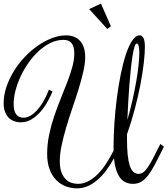

<svg xmlns="http://www.w3.org/2000/svg" viewBox="-128 -1015 925 1060"><path d="M302.2 0Q331.1 0 357.9 -13.7Q384.8 -27.3 409.7 -51.8Q434.6 -76.2 456.8 -109.9Q479 -143.6 499 -183.1V-206.1Q499 -267.1 503.7 -336.2Q508.3 -405.3 517.1 -473.6Q525.9 -542 538.6 -604.5Q551.3 -667 567.1 -714.8Q583 -762.7 602.1 -791.3Q621.1 -819.8 642.1 -819.8Q657.2 -819.8 664.6 -804.2Q671.9 -788.6 671.9 -754.9Q671.9 -720.2 665.8 -667Q659.7 -613.8 647.5 -550Q635.3 -486.3 616.7 -415.3Q598.1 -344.2 573.2 -273.9V-243.2Q573.2 -150.9 587.6 -103Q602.1 -55.2 637.2 -55.2Q650.9 -55.2 663.1 -64Q675.3 -72.8 688 -91.3Q700.7 -109.9 716.1 -139.4Q731.4 -168.9 752 -210L757.3 -220.2L776.9 -205.1L772 -194.8Q747.6 -146 728.5 -109.6Q709.5 -73.2 691.2 -48.8Q672.9 -24.4 652.8 -12.2Q632.8 0 606.9 0Q558.1 0 533 -36.4Q507.8 -72.8 501 -141.1Q481 -104.5 458.3 -74Q435.5 -43.5 409.9 -21.5Q384.3 0.5 356.2 12.7Q328.1 24.9 296.9 24.9Q265.1 24.9 235.4 13.7Q205.6 2.4 182.6 -20.8Q159.7 -43.9 146 -79.8Q132.3 -115.7 132.3 -165Q132.3 -218.8 143.3 -271Q154.3 -323.2 171.1 -373.3Q188 -423.3 207.3 -470.7Q226.6 -518.1 243.4 -561.8Q260.3 -605.5 271.2 -645.3Q282.2 -685.1 282.2 -720.2Q282.2 -741.2 277.8 -755.6Q273.4 -770 265.4 -778.8Q257.3 -787.6 246.3 -791.3Q235.4 -794.9 222.2 -794.9Q186 -794.9 151.6 -778.3Q117.2 -761.7 86.7 -733.9Q56.2 -706.1 30.5 -669.9Q4.9 -633.8 -13.7 -594.2Q-32.2 -554.7 -42.5 -514.9Q-52.7 -475.1 -52.7 -439.9Q-52.7 -402.3 -38.6 -383.8Q-24.4 -365.2 2 -365.2Q21 -365.2 40.5 -376.7Q60.1 -388.2 78.4 -408.7Q96.7 -429.2 113 -457.5Q129.4 -485.8 142.1 -520L162.1 -509.8Q152.8 -487.3 137 -458Q121.1 -428.7 99.1 -402.3Q77.1 -376 49.1 -357.9Q21 -339.8 -12.7 -339.8Q-33.2 -339.8 -50.8 -346.4Q-68.4 -353 -81.1 -366.2Q-93.8 -379.4 -100.8 -398.9Q-107.9 -418.5 -107.9 -444.8Q-107.9 -488.8 -93 -533.7Q-78.1 -578.6 -52.7 -620.4Q-27.3 -662.1 6.8 -698.5Q41 -734.9 79.3 -761.7Q117.7 -788.6 158.2 -804.2Q198.7 -819.8 237.3 -819.8Q260.7 -819.8 280 -812.3Q299.3 -804.7 313.2 -789.8Q327.1 -774.9 334.7 -752.4Q342.3 -730 342.3 -700.2Q342.3 -664.1 331.8 -618.7Q321.3 -573.2 305.9 -523.2Q290.5 -473.1 272.2 -420.2Q253.9 -367.2 238.5 -315.2Q223.1 -263.2 212.6 -214.6Q202.1 -166 202.1 -125Q202.1 -85 212.6 -60.3Q223.1 -35.6 238.3 -22.2Q253.4 -8.8 270.8 -4.4Q288.1 0 302.2 0ZM627 -774.9Q620.1 -774.9 614.3 -755.6Q608.4 -736.3 603.3 -703.9Q598.1 -671.4 593.8 -628.7Q589.4 -585.9 585.7 -539.1Q582 -492.2 579.6 -444.1Q577.1 -396 575.2 -353Q591.3 -408.2 603.5 -462.6Q615.7 -517.1 624.3 -566.2Q632.8 -615.2 637 -656Q641.1 -696.8 641.1 -724.1Q641.1 -748 637.5 -761.5Q633.8 -774.9 627 -774.9ZM464.4 -855 364.3 -964.8 429.2 -995.1 484.4 -870.1Z"/></svg>

Font: Rochester
Style: Regular
Weight: 400
Version: Version 1.006